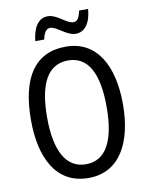

<svg xmlns="http://www.w3.org/2000/svg" viewBox="-98 -977 815 1057"><g transform="rotate(-10 309.5 -448.5)"><path d="M152 -783H202C209 -820 223 -841 245 -841C280 -841 329 -784 379 -784C430 -784 463 -829 469 -907H419C411 -871 401 -849 378 -849C339 -849 295 -906 243 -906C185 -906 159 -850 152 -783ZM567 -358C567 -568 488 -724 311 -724C139 -724 53 -596 53 -359C53 -151 128 10 311 10C488 10 567 -148 567 -358ZM143 -358C143 -546 197 -647 311 -647C422 -647 476 -547 476 -358C476 -168 421 -67 310 -67C199 -67 143 -170 143 -358Z"/></g></svg>

Font: Noto Sans Gurmukhi UI Condensed
Style: Regular
Weight: 400
Width: 3
Designer: Jelle Bosma - Monotype Design Team
Foundry: Monotype Imaging Inc.
Version: Version 2.004